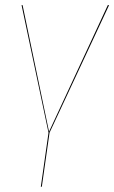

<svg xmlns="http://www.w3.org/2000/svg" viewBox="-20 -537 445 748"><path d="M405 -517 173 -20 143 190 139 191 169 -20 64 -517H68L171 -24L400 -517Z"/></svg>

Font: Fira Sans Condensed Four
Style: Italic
Weight: 100
Width: 3
Italic angle: -8°
Designer: bBox Type GmbH & Carrois Corporate GbR & Edenspiekermann AG
Foundry: bBox Type GmbH & Carrois Corporate GbR & Edenspiekermann AG
Version: Version 4.301